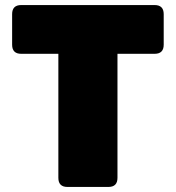

<svg xmlns="http://www.w3.org/2000/svg" viewBox="-20 -740 696 760"><path d="M409 0H247Q211 0 211 -36V-527H64Q28 -527 28 -563V-684Q28 -720 64 -720H592Q628 -720 628 -684V-563Q628 -527 592 -527H445V-36Q445 0 409 0Z"/></svg>

Font: Bungee Tint
Style: Regular
Weight: 400
Designer: David Jonathan Ross
Foundry: David Jonathan Ross
Version: Version 2.001